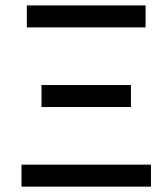

<svg xmlns="http://www.w3.org/2000/svg" viewBox="-20 -696 623 716"><path d="M134.8 -378.9H468.3V-296.9H134.8ZM80.1 -675.8H522.9V-593.8H80.1ZM543 -82V0H60.1V-82Z"/></svg>

Font: Cadman
Style: Regular
Weight: 400
Designer: Paul James MIller
Foundry: High-Logic / Made with FontCreator
Version: Version 2.114;March 28, 2021;FontCreator 13.0.0.2683 64-bit